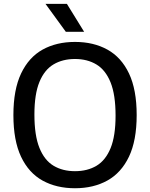

<svg xmlns="http://www.w3.org/2000/svg" viewBox="-20 -967 778 996"><path d="M369 9.5Q273 9.5 201 -30.2Q129 -70 89.2 -154Q49.5 -238 49.5 -370Q49.5 -502 89.5 -586Q129.5 -670 201.2 -709.8Q273 -749.5 369 -749.5Q465.5 -749.5 537.5 -709.5Q609.5 -669.5 649.2 -585.8Q689 -502 689 -370Q689 -238 649 -154.2Q609 -70.5 537 -30.5Q465 9.5 369 9.5ZM369 -79Q433.5 -79 480.8 -107.2Q528 -135.5 553.8 -198.8Q579.5 -262 579.5 -367Q579.5 -475.5 553.5 -539.8Q527.5 -604 480.2 -632.5Q433 -661 369 -661Q305 -661 257.8 -633Q210.5 -605 184.5 -541.8Q158.5 -478.5 158.5 -373Q158.5 -264.5 184.5 -200Q210.5 -135.5 257.8 -107.2Q305 -79 369 -79ZM321.5 -802 216 -947H327L416.5 -802Z"/></svg>

Font: Encode Sans Condensed Thin Medium
Style: Regular
Weight: 500
Version: Version 3.002